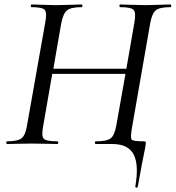

<svg xmlns="http://www.w3.org/2000/svg" viewBox="-20 -645 787 860"><path d="M744 -625Q747 -625 747 -619Q747 -613 744 -613Q695 -613 678 -599Q661 -585 653 -542L572 -78Q563 -28 569.5 -20Q576 -12 623 -12Q631 -12 632.5 -9Q634 -6 632 5Q631 15 627 33.5Q623 52 615 93.5Q607 135 597 192Q597 194 594 195Q591 196 588.5 194.5Q586 193 586 191Q603 93 578.5 46.5Q554 0 483 0H409Q405 0 405 -6Q405 -12 409 -12Q459 -12 476 -25.5Q493 -39 501 -83L542 -314H214L173 -78Q165 -35 176 -23.5Q187 -12 237 -12Q241 -12 241 -6Q241 0 237 0Q222 0 184.5 -1Q147 -2 122 -2Q99 -2 61.5 -1Q24 0 12 0Q8 0 8 -6Q8 -12 12 -12Q60 -12 77 -26Q94 -40 101 -83L183 -546Q191 -589 180 -601Q169 -613 121 -613Q118 -613 118 -619Q118 -625 121 -625Q135 -625 172 -623.5Q209 -622 230 -622Q257 -622 295.5 -623.5Q334 -625 346 -625Q349 -625 349 -619Q349 -613 346 -613Q297 -613 279.5 -598Q262 -583 254 -539L219 -337H546L582 -544Q590 -588 578.5 -600.5Q567 -613 518 -613Q515 -613 515 -619Q515 -625 518 -625Q532 -625 569 -623.5Q606 -622 632 -622Q655 -622 693 -623.5Q731 -625 744 -625Z"/></svg>

Font: Cormorant Infant Book
Style: Italic
Weight: 500
Italic angle: -10°
Designer: Christian Thalmann (Catharsis Fonts)
Version: Version 1.000;PS 002.000;hotconv 1.0.88;makeotf.lib2.5.64775